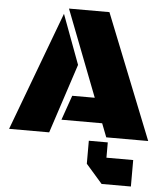

<svg xmlns="http://www.w3.org/2000/svg" viewBox="-59 -700 850 995"><g transform="rotate(5 366.0 -202.5)"><path d="M509.8 0 482.4 -70.8H270.5L315.4 -199.2H432.6L259.3 -647.9H469.7L728 0ZM4.4 0 235.8 -618.7 331.5 -361.3 212.9 0ZM506.8 242.7 421.4 145V25.4H520V105H659.2V242.7Z"/></g></svg>

Font: Black Ops One
Style: Regular
Weight: 400
Designer: James Grieshaber, Eben Sorkin
Foundry: Sorkin Type Co.
Version: Version 1.004; ttfautohint (v1.8.4.7-5d5b)